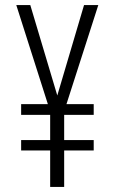

<svg xmlns="http://www.w3.org/2000/svg" viewBox="-20 -734 452 754"><path d="M205 -359 310 -714H366L241 -325H348V-283H232V-184H348V-143H232V0H177V-143H63V-184H177V-283H63V-325H168L44 -714H99Z"/></svg>

Font: Noto Sans Malayalam ExtraCondensed Light
Style: Regular
Weight: 300
Width: 2
Designer: Jelle Bosma - Monotype Design Team
Foundry: Monotype Imaging Inc.
Version: Version 2.104; ttfautohint (v1.8.4.7-5d5b)